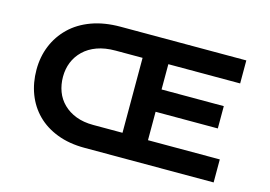

<svg xmlns="http://www.w3.org/2000/svg" viewBox="-93 -882 1496 1064"><g transform="rotate(15 655.5 -350.0)"><path d="M459 0Q371 0 302 -26.5Q233 -53 186 -100Q139 -147 114.5 -211Q90 -275 90 -350Q90 -424 116 -487.5Q142 -551 191.5 -599Q241 -647 313.5 -673.5Q386 -700 479 -700H1200V-568H788V-423H1145V-295H788V-132H1200V0ZM242 -350Q242 -305 256.5 -266Q271 -227 301 -197.5Q331 -168 374 -151.5Q417 -135 473 -135H641V-565H486Q426 -565 380.5 -548.5Q335 -532 304 -502Q273 -472 257.5 -433.5Q242 -395 242 -350Z"/></g></svg>

Font: Lexend Giga SemiBold
Style: Regular
Weight: 600
Designer: Bonnie Shaver-Troup, Thomas Jockin
Foundry: Lexend
Version: Version 1.007